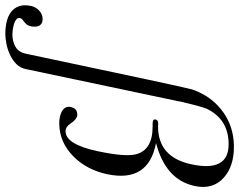

<svg xmlns="http://www.w3.org/2000/svg" viewBox="-242 -600 926 744"><g transform="rotate(90 221.0 -228.0)"><path d="M242.7 -462.9 116.7 134.8Q112.3 157.2 96.4 172.4Q80.6 187.5 60.1 196.8Q39.6 206.1 18.1 210.2Q-3.4 214.4 -19.5 214.4Q-43 214.4 -65.2 209.5Q-87.4 204.6 -103.3 193.1Q-119.1 181.6 -126.5 162.4Q-133.8 143.1 -127.9 114.3Q-126 105.5 -121.3 97.4Q-116.7 89.4 -110.1 83.3Q-103.5 77.1 -95.2 73.5Q-86.9 69.8 -77.1 69.8Q-66.9 69.8 -60.5 73.7Q-54.2 77.6 -51 83.7Q-47.9 89.8 -47.6 97.9Q-47.4 106 -48.8 114.3Q-51.3 126 -56.9 132.3Q-62.5 138.7 -68.4 143.1Q-70.8 144.5 -72.8 146Q-74.7 147.5 -76.7 149.9Q-79.6 151.9 -81.1 157.7Q-82.5 166.5 -75.4 172.1Q-68.4 177.7 -57.6 180.9Q-46.9 184.1 -35.9 185.5Q-24.9 187 -18.1 187Q9.3 187 30.3 175Q51.3 163.1 57.1 134.8Q189.5 -492.7 195.8 -510.3Q213.9 -562 248 -598.6Q316.9 -671.4 418.5 -671.4Q492.2 -671.4 536.1 -633.3Q585 -590.8 569.8 -519.5Q545.9 -406.7 403.3 -369.6Q558.1 -340.3 523.9 -179.7Q507.3 -102.5 457 -51.3Q400.9 5.4 326.2 5.4Q300.8 5.4 282.2 -3.9Q258.8 -16.1 263.7 -39.1Q269 -64.5 293.5 -64.5Q310.1 -64.5 327.1 -39.1Q340.3 -19 357.4 -19Q408.7 -19 435.1 -144.5Q457.5 -250 446.8 -292Q430.2 -356.4 339.4 -356.4H327.6Q309.6 -356.4 312 -367.7Q314 -377.9 326.7 -377.9H333.5Q336.4 -377.4 338.9 -377.4Q458.5 -377.4 485.8 -507.3Q516.6 -650.9 408.2 -650.9Q310.1 -650.9 269.5 -564Q258.8 -534.2 242.2 -462.9Z"/></g></svg>

Font: Atsinvsda
Style: Italic
Weight: 400
Italic angle: -12°
Designer: Al Webster
Foundry: Al Webster and Michael Everson
Version: Version 2.000